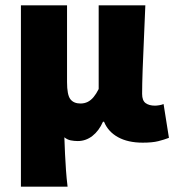

<svg xmlns="http://www.w3.org/2000/svg" viewBox="-20 -520 650 716"><path d="M58 176V-500H230V-214Q230 -166 242.5 -150Q255 -134 280 -134Q295 -134 307 -140Q319 -146 329 -158Q339 -170 348 -188V-500H522Q520 -445 517 -381.5Q514 -318 512 -261.5Q510 -205 510 -170Q510 -145 523 -135.5Q536 -126 558 -126Q564 -126 573.5 -127.5Q583 -129 590 -132L610 -6Q592 1 570 6.5Q548 12 512 12Q457 12 420 -8.5Q383 -29 368 -66H364Q349 -32 324.5 -13Q300 6 270 6Q257 6 244 3.5Q231 1 220 -8Q221 24 222.5 54Q224 84 226 113.5Q228 143 232 176Z"/></svg>

Font: Source Sans 3 Black
Style: Regular
Weight: 900
Designer: Paul D. Hunt
Foundry: Adobe
Version: Version 3.046;hotconv 1.0.118;makeotfexe 2.5.65603